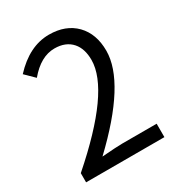

<svg xmlns="http://www.w3.org/2000/svg" viewBox="-177 -863 909 979"><g transform="rotate(-30 277.5 -373.5)"><path d="M44 -54Q380 -348 380 -527Q380 -593 347 -631Q311 -672 245 -672Q164 -672 93 -587L40 -639Q140 -747 256 -747Q354 -747 412 -688Q469 -629 469 -530Q469 -344 182 -72Q271 -79 302 -79H505V0H44Z"/></g></svg>

Font: Noto Sans Tobesmart edit
Style: Regular
Weight: 400
Designer: Ryoko NISHIZUKA  (kana & ideographs); Paul D. Hunt (Latin, Greek & Cyrillic); Wenlong ZHANG  (bopomofo); Sandoll Communi
Foundry: Adobe Systems Incorporated
Version: Version 1.005 Oct 7, 2021